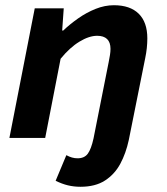

<svg xmlns="http://www.w3.org/2000/svg" viewBox="-20 -528 640 735"><path d="M288 187Q263 187 240 181.5Q217 176 193 164L234 66Q245 72 255.5 75Q266 78 277 78Q303 78 316 60.5Q329 43 338 2L396 -290Q399 -305 401 -317.5Q403 -330 403 -341Q403 -366 390 -378.5Q377 -391 352 -391Q321 -391 284 -368.5Q247 -346 212 -303L153 0H16L113 -496H224L218 -411H222Q247 -435 279 -457.5Q311 -480 346 -494Q381 -508 416 -508Q478 -508 511 -475.5Q544 -443 544 -381Q544 -363 542 -344Q540 -325 536 -306L473 8Q462 59 440.5 99Q419 139 382 163Q345 187 288 187Z"/></svg>

Font: Source Code Pro ExtraLight
Style: Bold Italic
Weight: 700
Italic angle: -11°
Monospace: yes
Version: Version 1.016;hotconv 1.0.116;makeotfexe 2.5.65601